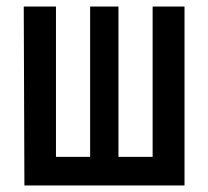

<svg xmlns="http://www.w3.org/2000/svg" viewBox="-20 -570 640 590"><path d="M55 0 53 -550H152V-88H257V-550H344V-88H449V-550H547V0Z"/></svg>

Font: Pitagon Sans Mono SemiBold
Style: Regular
Weight: 600
Monospace: yes
Designer: Travis Tran
Foundry: Pitagon
Version: Version 1.001; ttfautohint (v1.8.4.7-5d5b);gftools[0.9.26]